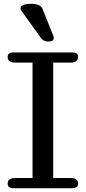

<svg xmlns="http://www.w3.org/2000/svg" viewBox="-20 -983 448 1003"><path d="M90 -929Q87 -933 87 -939Q87 -963 143 -963Q192 -963 202 -937L259 -795Q261 -791 261 -785Q261 -766 233 -766Q209 -766 196 -782ZM50 0Q20 0 20 -24Q20 -53 60 -53H150V-656H60Q20 -656 20 -685Q20 -709 50 -709H358Q388 -709 388 -685Q388 -656 348 -656H258V-53H348Q388 -53 388 -24Q388 0 358 0Z"/></svg>

Font: Marmelad
Style: Regular
Weight: 400
Designer: Manvel Shmavonyan
Foundry: Cyreal
Version: Version 1.001;PS 001.001;hotconv 1.0.88;makeotf.lib2.5.64775